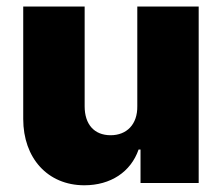

<svg xmlns="http://www.w3.org/2000/svg" viewBox="-20 -550 667 577"><path d="M392.6 -231.4C393.6 -175.8 360.4 -143.6 312.5 -143.6C262.7 -143.6 234.4 -176.8 234.4 -230.5V-530.3H49.8V-192.4C49.8 -75.2 123 6.8 233.4 6.8C312.5 6.8 373 -33.2 396.5 -100.6H402.3V0H577.1V-530.3H392.6Z"/></svg>

Font: Pretendard Black
Style: Regular
Weight: 900
Designer: Base glyphs from Inter by Rasmus Andersson; Hangeul glyphs from Noto Sans CJK(Source Han Sans) by Jang Soo-young and Kan
Foundry: Kil Hyung-jin
Version: Version 1.309;Glyphs 3.2 (3225)